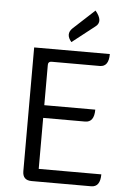

<svg xmlns="http://www.w3.org/2000/svg" viewBox="-63 -1008 709 1054"><g transform="rotate(5 292.0 -481.5)"><path d="M152 0Q102 0 102 -50V-732H519Q519 -662 470 -662H204Q185 -662 185 -643V-421H466Q466 -351 416 -351H185V-70H530Q530 0 480 0ZM303 -779Q267 -821 303 -855L420 -963Q467 -907 428 -877Z"/></g></svg>

Font: Swei Half Moon CJK TC
Style: DemiLight
Weight: 350
Version: Version 2.125